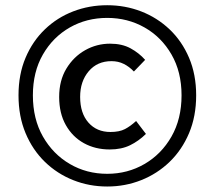

<svg xmlns="http://www.w3.org/2000/svg" viewBox="-20 -693 809 724"><path d="M384.3 10.3Q316.4 10.3 256.1 -13.7Q195.8 -37.6 149.4 -82.5Q103 -127.4 76.4 -190.9Q49.8 -254.4 49.8 -333.5Q49.8 -412.6 76.4 -475.3Q103 -538.1 149.4 -582.5Q195.8 -627 256.1 -650.1Q316.4 -673.3 384.3 -673.3Q452.1 -673.3 512.5 -649.9Q572.8 -626.5 619.4 -582.3Q666 -538.1 692.9 -475.1Q719.7 -412.1 719.7 -333.5Q719.7 -254.4 692.9 -190.9Q666 -127.4 619.4 -82.5Q572.8 -37.6 512.5 -13.7Q452.1 10.3 384.3 10.3ZM384.3 -37.6Q461.4 -37.6 525.1 -74.7Q588.9 -111.8 626.7 -178.2Q664.6 -244.6 664.6 -333.5Q664.6 -421.9 626.7 -487.5Q588.9 -553.2 525.1 -589.4Q461.4 -625.5 384.3 -625.5Q306.6 -625.5 243.2 -589.4Q179.7 -553.2 141.8 -487.5Q104 -421.9 104 -333.5Q104 -244.6 141.8 -178.2Q179.7 -111.8 243.2 -74.7Q306.6 -37.6 384.3 -37.6ZM393.6 -129.4Q339.4 -129.4 296.4 -153.1Q253.4 -176.8 228.3 -221.2Q203.1 -265.6 203.1 -327.6Q203.1 -389.2 230.2 -434.1Q257.3 -479 301 -503.7Q344.7 -528.3 395 -528.3Q440.4 -528.3 472.4 -510.7Q504.4 -493.2 527.3 -467.3L484.9 -423.3Q467.3 -441.9 446.5 -452.1Q425.8 -462.4 400.4 -462.4Q346.7 -462.4 314.5 -424.3Q282.2 -386.2 282.2 -327.6Q282.2 -266.1 313.5 -230.7Q344.7 -195.3 396.5 -195.3Q430.2 -195.3 451.2 -206.3Q472.2 -217.3 493.2 -236.8L530.3 -188Q502.9 -161.1 470.5 -145.3Q438 -129.4 393.6 -129.4Z"/></svg>

Font: Akatab SemiBold
Style: Regular
Weight: 600
Designer: SIL Global
Foundry: SIL Global
Version: Version 4.100